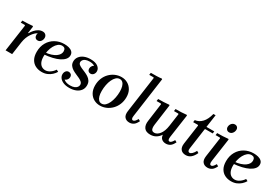

<svg xmlns="http://www.w3.org/2000/svg" viewBox="45 -1682 3780 2637"><g transform="rotate(30 1935.0 -363.5)"><path d="M51 0 112 -427 104 -434H41L46 -469Q85 -469 126 -471.5Q167 -474 207 -477L214 -469L199 -361H206Q223 -392 247.5 -419.5Q272 -447 302 -463.5Q332 -480 365 -480Q395 -480 413 -462Q431 -444 431 -416Q431 -385 412.5 -361Q394 -337 364 -337Q339 -337 325 -353Q311 -369 311 -394Q311 -409 317 -424Q275 -403 236 -345Q197 -287 184 -204L155 0Z M626 10Q571 10 526.5 -12.5Q482 -35 456.5 -81Q431 -127 431 -197Q431 -281 467.5 -344.5Q504 -408 567.5 -443.5Q631 -479 710 -479Q747 -479 780.5 -470.5Q814 -462 836 -441Q858 -420 858 -385Q858 -350 834 -321Q810 -292 766.5 -270Q723 -248 663 -234Q603 -220 530 -214V-246Q586 -251 627 -264.5Q668 -278 695 -297Q722 -316 735.5 -338.5Q749 -361 749 -385Q749 -415 735 -429.5Q721 -444 695 -444Q660 -444 632.5 -421.5Q605 -399 585 -362Q565 -325 554.5 -280.5Q544 -236 544 -191Q544 -136 559.5 -101.5Q575 -67 601 -51Q627 -35 658 -35Q696 -35 732.5 -60Q769 -85 793 -122L824 -105Q806 -74 777.5 -48Q749 -22 711.5 -6Q674 10 626 10Z M1064 10Q1009 10 970.5 -6Q932 -22 911.5 -48.5Q891 -75 891 -106Q891 -136 907.5 -157.5Q924 -179 952 -179Q973 -179 988.5 -165Q1004 -151 1004 -125Q1004 -98 985 -77.5Q966 -57 943 -57Q926 -57 916.5 -67.5Q907 -78 907 -93H937Q937 -67 970 -46Q1003 -25 1059 -25Q1098 -25 1124 -36Q1150 -47 1163 -64.5Q1176 -82 1176 -102Q1176 -127 1158.5 -143.5Q1141 -160 1113 -173.5Q1085 -187 1054 -200Q1023 -213 995.5 -230Q968 -247 950 -272Q932 -297 932 -335Q932 -377 957 -410Q982 -443 1025.5 -461Q1069 -479 1126 -479Q1203 -479 1242.5 -449Q1282 -419 1282 -377Q1282 -347 1264.5 -326Q1247 -305 1220 -305Q1198 -305 1184 -319.5Q1170 -334 1170 -358Q1170 -383 1186 -404Q1202 -425 1227 -425Q1245 -425 1252.5 -413.5Q1260 -402 1260 -384H1232Q1232 -407 1205.5 -425.5Q1179 -444 1129 -444Q1091 -444 1066.5 -433.5Q1042 -423 1030.5 -406.5Q1019 -390 1019 -374Q1019 -351 1036.5 -336.5Q1054 -322 1081.5 -310Q1109 -298 1140 -285Q1171 -272 1198.5 -254Q1226 -236 1243.5 -209Q1261 -182 1261 -142Q1261 -94 1235.5 -60Q1210 -26 1165.5 -8Q1121 10 1064 10Z M1617 -479Q1670 -479 1714 -454.5Q1758 -430 1784.5 -383.5Q1811 -337 1811 -271Q1811 -210 1790 -158.5Q1769 -107 1732.5 -69.5Q1696 -32 1649 -11Q1602 10 1549 10Q1497 10 1452.5 -14.5Q1408 -39 1382 -86Q1356 -133 1356 -198Q1356 -259 1376.5 -310.5Q1397 -362 1433.5 -399.5Q1470 -437 1517.5 -458Q1565 -479 1617 -479ZM1557 -25Q1590 -25 1615 -48Q1640 -71 1657.5 -109.5Q1675 -148 1684.5 -195.5Q1694 -243 1694 -292Q1694 -338 1684.5 -372Q1675 -406 1656 -425Q1637 -444 1610 -444Q1577 -444 1552 -421Q1527 -398 1509 -359.5Q1491 -321 1482 -273.5Q1473 -226 1473 -178Q1473 -131 1482.5 -97Q1492 -63 1511 -44Q1530 -25 1557 -25Z M2106 -97 2136 -80Q2112 -29 2082.5 -9.5Q2053 10 2017 10Q1968 10 1941 -21.5Q1914 -53 1923 -118L2003 -688L1996 -695H1928L1933 -730Q1976 -730 2020.5 -731Q2065 -732 2105 -737L2112 -730L2024 -100Q2019 -67 2026 -53.5Q2033 -40 2046 -40Q2062 -40 2077 -56Q2092 -72 2106 -97Z M2685 -97 2716 -80Q2692 -29 2662.5 -9.5Q2633 10 2596 10Q2556 10 2530 -11.5Q2504 -33 2501 -77Q2476 -37 2437.5 -13.5Q2399 10 2348 10Q2278 10 2249.5 -31Q2221 -72 2231 -140L2270 -427L2262 -434H2195L2200 -469Q2242 -469 2287 -470.5Q2332 -472 2372 -477L2379 -469L2334 -139Q2330 -110 2333 -87Q2336 -64 2348 -52Q2360 -40 2383 -40Q2428 -40 2466.5 -88.5Q2505 -137 2518 -228L2546 -427L2539 -434H2471L2476 -469Q2519 -469 2564 -470.5Q2609 -472 2649 -477L2656 -469L2603 -100Q2599 -67 2605.5 -53.5Q2612 -40 2626 -40Q2642 -40 2656.5 -56Q2671 -72 2685 -97Z M2911 10Q2858 10 2831.5 -22.5Q2805 -55 2813 -116L2857 -427L2850 -434H2775L2780 -469Q2845 -477 2891 -527Q2937 -577 2960 -670H2995L2966 -469H3090L3085 -434H2968L2961 -427L2915 -99Q2911 -70 2919 -57Q2927 -44 2941 -44Q2960 -44 2981 -64.5Q3002 -85 3020 -120L3050 -102Q3025 -47 2991 -18.5Q2957 10 2911 10Z M3345 -97 3376 -80Q3352 -29 3322.5 -9.5Q3293 10 3256 10Q3207 10 3180 -21.5Q3153 -53 3162 -118L3206 -427L3199 -434H3131L3136 -469Q3179 -469 3224 -470.5Q3269 -472 3309 -477L3316 -469L3263 -100Q3259 -67 3265.5 -53.5Q3272 -40 3286 -40Q3302 -40 3316.5 -56Q3331 -72 3345 -97ZM3271 -559Q3246 -559 3231 -576.5Q3216 -594 3218 -619Q3220 -649 3240 -671.5Q3260 -694 3290 -694Q3316 -694 3330.5 -676.5Q3345 -659 3342 -634Q3340 -605 3320.5 -582Q3301 -559 3271 -559Z M3629 10Q3574 10 3529.5 -12.5Q3485 -35 3459.5 -81Q3434 -127 3434 -197Q3434 -281 3470.5 -344.5Q3507 -408 3570.5 -443.5Q3634 -479 3713 -479Q3750 -479 3783.5 -470.5Q3817 -462 3839 -441Q3861 -420 3861 -385Q3861 -350 3837 -321Q3813 -292 3769.5 -270Q3726 -248 3666 -234Q3606 -220 3533 -214V-246Q3589 -251 3630 -264.5Q3671 -278 3698 -297Q3725 -316 3738.5 -338.5Q3752 -361 3752 -385Q3752 -415 3738 -429.5Q3724 -444 3698 -444Q3663 -444 3635.5 -421.5Q3608 -399 3588 -362Q3568 -325 3557.5 -280.5Q3547 -236 3547 -191Q3547 -136 3562.5 -101.5Q3578 -67 3604 -51Q3630 -35 3661 -35Q3699 -35 3735.5 -60Q3772 -85 3796 -122L3827 -105Q3809 -74 3780.5 -48Q3752 -22 3714.5 -6Q3677 10 3629 10Z"/></g></svg>

Font: Brygada 1918 SemiBold
Style: Italic
Weight: 600
Italic angle: -8°
Designer: Mateusz Machalski | Borys Kosmynka | Przemek Hoffer
Foundry: NIEPODLEGLA 2018
Version: Version 3.006